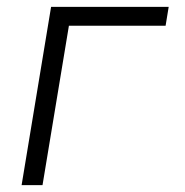

<svg xmlns="http://www.w3.org/2000/svg" viewBox="-20 -540 540 560"><path d="M43 0 129 -520H472L463 -465H181L104 0Z"/></svg>

Font: Iosevka Term Curly Lt Obl
Style: Regular
Weight: 300
Italic angle: -9°
Designer: Belleve Invis
Foundry: Belleve Invis
Version: Version 32.3.0